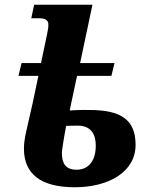

<svg xmlns="http://www.w3.org/2000/svg" viewBox="-20 -780 617 810"><path d="M296 10C434 10 552 -52 552 -169C552 -276 489 -316 357 -316C349 -316 317 -317 274 -314L305 -460H450L463 -514H318L370 -760H124L112 -703H145C169 -703 182 -696 184 -680C185 -660 180 -645 173 -609L153 -514H71L58 -460H142L118 -346C93 -233 81 -196 81 -153C81 -46 152 10 296 10ZM303 -64C256 -64 241 -92 241 -135C241 -142 247 -185 259 -249C277 -249 291 -250 308 -250C349 -250 384 -230 384 -165C384 -106 357 -64 303 -64Z"/></svg>

Font: Noto Serif SemiCondensed Extra
Style: Italic
Weight: 800
Width: 4
Italic angle: -12°
Designer: Monotype Design Team
Foundry: Monotype Imaging Inc.
Version: Version 1.901